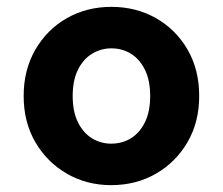

<svg xmlns="http://www.w3.org/2000/svg" viewBox="-20 -528 650 560"><path d="M304 12Q233 12 175 -21.5Q117 -55 83 -113.5Q49 -172 49 -248Q49 -324 83 -383Q117 -442 175 -475Q233 -508 305 -508Q377 -508 435 -475Q493 -442 527 -383.5Q561 -325 561 -248Q561 -172 527 -113.5Q493 -55 435 -21.5Q377 12 304 12ZM304 -109Q336 -109 361.5 -124.5Q387 -140 402.5 -171Q418 -202 418 -248Q418 -294 402.5 -325Q387 -356 361.5 -371.5Q336 -387 305 -387Q275 -387 249 -371.5Q223 -356 207.5 -325Q192 -294 192 -248Q192 -202 207.5 -171Q223 -140 248.5 -124.5Q274 -109 304 -109Z"/></svg>

Font: DM Sans 24pt ExtraBold
Style: Regular
Weight: 800
Designer: Colophon Foundry, Jonny Pinhorn
Foundry: Colophon Foundry
Version: Version 4.004;gftools[0.9.30]